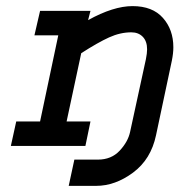

<svg xmlns="http://www.w3.org/2000/svg" viewBox="-20 -478 626 629"><path d="M246.1 -303.7 198.2 -80.1H276.4L259.8 0H15.6L33.2 -80.1H111.3L170.9 -362.3H92.8L111.3 -442.4H276.4L268.6 -412.1Q351.6 -458 414.1 -458Q479.5 -458 513.7 -419.4Q547.9 -380.9 547.9 -323.2Q547.9 -303.7 543 -279.3L491.2 -35.2Q474.6 43.9 416 87.4Q357.4 130.9 294.9 130.9H205.1L223.6 44.9H300.8Q344.7 44.9 372.1 15.6Q399.4 -13.7 406.2 -45.9L458 -284.2Q461.9 -303.7 461.9 -316.4Q461.9 -342.8 447.8 -357.4Q433.6 -372.1 410.2 -372.1Q374 -372.1 337.4 -355.5Q300.8 -338.9 246.1 -303.7Z"/></svg>

Font: Thabit-Bold-Oblique
Style: Bold Oblique
Weight: 700
Designer: Regenerated by Nadim Shaikli
Foundry: MAK Alagha
Version: 0.01